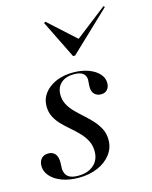

<svg xmlns="http://www.w3.org/2000/svg" viewBox="-106 -733 643 813"><g transform="rotate(-15 215.0 -326.5)"><path d="M137.9 11.3Q97.6 11.3 65.7 -0.4Q33.9 -12.1 15.7 -32.7Q-2.4 -53.2 -2.4 -77.4Q-2.4 -98.4 8.9 -110.1Q20.2 -121.8 38.7 -121.8Q56.5 -121.8 66.9 -111.3Q77.4 -100.8 79 -80.6Q79.8 -72.6 79 -61.3Q78.2 -50 78.2 -41.1Q81.5 -17.7 95.6 -7.7Q109.7 2.4 137.9 2.4Q180.6 2.4 206 -19.8Q231.5 -41.9 231.5 -79.8Q231.5 -105.6 221 -126.2Q210.5 -146.8 193.5 -164.5Q176.6 -182.3 157.7 -198.4Q138.7 -214.5 121.8 -231.9Q104.8 -249.2 94.4 -269.8Q83.9 -290.3 83.9 -316.1Q83.9 -363.7 125 -394.8Q166.1 -425.8 229.8 -425.8Q266.1 -425.8 295.2 -415.3Q324.2 -404.8 341.1 -386.7Q358.1 -368.5 358.1 -345.2Q358.1 -328.2 348.4 -316.9Q338.7 -305.6 321 -305.6Q304 -305.6 293.1 -315.7Q282.3 -325.8 281.5 -342.7Q280.6 -352.4 281.9 -362.9Q283.1 -373.4 283.1 -381.5Q281.5 -400 268.5 -408.9Q255.6 -417.7 230.6 -417.7Q195.2 -417.7 174.2 -399.2Q153.2 -380.6 153.2 -348.4Q153.2 -325 163.7 -305.2Q174.2 -285.5 191.1 -268.5Q208.1 -251.6 227 -234.7Q246 -217.7 262.5 -199.6Q279 -181.5 289.9 -160.1Q300.8 -138.7 300.8 -111.3Q300.8 -75.8 279.4 -48Q258.1 -20.2 221.4 -4.4Q184.7 11.3 137.9 11.3ZM426.6 -663.7 431.5 -658.9 256.5 -492.7H247.6L165.3 -659.7L171.8 -663.7L300.8 -546.8L279 -549.2Z"/></g></svg>

Font: Playfair 144pt
Style: Italic
Weight: 400
Italic angle: -15.6°
Designer: Claus Eggers Sørensen
Foundry: Claus Eggers Sørensen
Version: Version 2.001;gftools[0.9.30]